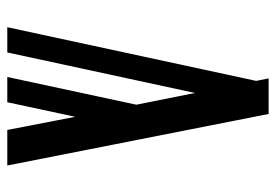

<svg xmlns="http://www.w3.org/2000/svg" viewBox="-138 -638 775 540"><g transform="rotate(90 250.0 -367.5)"><path d="M56 0 207 -700 200 -735Q225 -735 250 -735Q275 -735 300 -735L445 0H345L308 -191L267 0H196L274 -363L241 -528L127 0Z"/></g></svg>

Font: Zed Sans Semibold
Style: Regular
Weight: 600
Designer: Belleve Invis
Foundry: Belleve Invis
Version: Version 1.0.0; ttfautohint (v1.8.4)